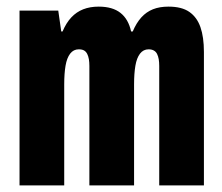

<svg xmlns="http://www.w3.org/2000/svg" viewBox="-20 -560 671 580"><path d="M39 0V-528H156L165 -465H169Q180 -491 195.5 -507.5Q211 -524 231.5 -532Q252 -540 278 -540Q320 -540 344 -521Q368 -502 376 -465H381Q392 -491 407 -507.5Q422 -524 442 -532Q462 -540 489 -540Q529 -540 552 -524Q575 -508 585.5 -478Q596 -448 596 -403V0H461V-361Q461 -372 459.5 -381Q458 -390 454.5 -397Q451 -404 444.5 -407.5Q438 -411 429 -411Q413 -411 403 -398Q393 -385 389 -361.5Q385 -338 385 -305V0H250V-361Q250 -372 248.5 -381Q247 -390 243.5 -397Q240 -404 234 -407.5Q228 -411 218 -411Q202 -411 192 -398Q182 -385 178 -361.5Q174 -338 174 -305V0Z"/></svg>

Font: Archivo ExtraCondensed ExtraBold
Style: Regular
Weight: 800
Width: 2
Designer: Hector Gatti
Foundry: Omnibus-Type
Version: Version 2.001